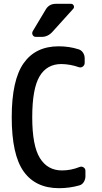

<svg xmlns="http://www.w3.org/2000/svg" viewBox="-20 -985 540 1015"><path d="M275.4 -964.8H355.5Q365.2 -964.8 369.6 -955.6Q374 -946.3 367.2 -938.5L257.8 -817.4Q233.4 -790 200.2 -790H169.9Q158.2 -790 152.8 -799.8Q147.5 -809.6 153.3 -820.3L221.7 -934.6Q239.3 -964.8 275.4 -964.8ZM292 9.8Q168 9.8 105 -78.6Q42 -167 42 -365.2Q42 -561.5 105 -650.9Q168 -740.2 290 -740.2Q345.7 -740.2 394.5 -724.6Q409.2 -720.7 418.5 -707Q427.7 -693.4 427.7 -676.8V-653.3Q427.7 -640.6 418 -633.3Q408.2 -626 396.5 -629.9Q352.5 -645.5 304.7 -646.5Q227.5 -646.5 189 -581.1Q150.4 -515.6 150.4 -365.2Q150.4 -214.8 190.9 -149.4Q231.4 -84 307.6 -84Q355.5 -84 401.4 -102.5Q412.1 -106.4 421.9 -100.1Q431.6 -93.8 431.6 -82V-52.7Q431.6 -37.1 422.9 -22.9Q414.1 -8.8 399.4 -4.9Q347.7 9.8 292 9.8Z"/></svg>

Font: Rounded-L Mgen+ 1m medium
Style: Regular
Weight: 500
Designer: [Source Han Sans]
Ryoko NISHIZUKA  (kana & ideographs); Paul D. Hunt (Latin, Greek & Cyrillic); Wenlong ZHANG  (bopomofo
Version: Version 1.059.20150602